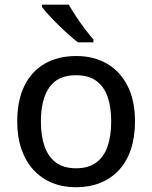

<svg xmlns="http://www.w3.org/2000/svg" viewBox="-20 -786 646 816"><path d="M553.7 -270Q553.7 -203.6 536.4 -151.6Q519 -99.6 486.1 -63.7Q453.1 -27.8 406.7 -9Q360.4 9.8 301.8 9.8Q247.1 9.8 201.4 -9Q155.8 -27.8 122.6 -63.7Q89.4 -99.6 71.3 -151.6Q53.2 -203.6 53.2 -270Q53.2 -358.4 83.5 -420.7Q113.8 -482.9 170.2 -515.4Q226.6 -547.9 304.7 -547.9Q378.9 -547.9 435.1 -515.1Q491.2 -482.4 522.5 -420.4Q553.7 -358.4 553.7 -270ZM153.8 -270Q153.8 -208 169.7 -163.3Q185.5 -118.7 218.5 -94.7Q251.5 -70.8 303.7 -70.8Q355 -70.8 388.2 -94.7Q421.4 -118.7 437 -163.3Q452.6 -208 452.6 -270Q452.6 -331.5 437 -375.5Q421.4 -419.4 388.4 -442.9Q355.5 -466.3 302.7 -466.3Q225.6 -466.3 189.7 -414.8Q153.8 -363.3 153.8 -270ZM272.5 -766.1Q285.2 -743.7 303.2 -716.1Q321.3 -688.5 341.1 -662.6Q360.8 -636.7 377 -618.2V-606H311Q293 -620.1 271 -639.6Q249 -659.2 227.1 -680.9Q205.1 -702.6 187 -722.4Q168.9 -742.2 158.2 -756.3V-766.1Z"/></svg>

Font: Open Sans Medium
Style: Regular
Weight: 500
Designer: Monotype Design Team
Foundry: Monotype Imaging Inc.
Version: Version 3.000